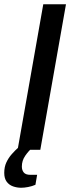

<svg xmlns="http://www.w3.org/2000/svg" viewBox="-56 -706 331 905"><path d="M27 0 148 -686H255L134 0ZM44 179Q24 179 5.5 172.5Q-13 166 -24.5 150.5Q-36 135 -36 109Q-36 81 -26 59.5Q-16 38 0 20Q16 2 32 -12H96L95 -8Q79 5 63 28Q47 51 47 79Q47 96 56 107Q65 118 87 118H119L111 165Q95 172 76.5 175.5Q58 179 44 179Z"/></svg>

Font: Archivo SemiCondensed Medium
Style: Italic
Weight: 500
Width: 4
Italic angle: -10°
Designer: Hector Gatti
Foundry: Omnibus-Type
Version: Version 2.001